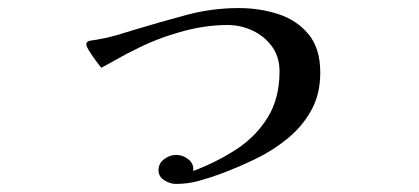

<svg xmlns="http://www.w3.org/2000/svg" viewBox="-20 -414 1040 476"><path d="M774 -234Q774 -181 752 -141Q730 -101 693.5 -71Q657 -41 613.5 -20Q570 1 527 17Q500 27 472.5 34.5Q445 42 416 42Q402 42 387.5 33Q373 24 373 8Q373 -9 387 -19.5Q401 -30 417 -30Q433 -30 447 -19Q461 -8 459 10Q517 -12 565.5 -43.5Q614 -75 643.5 -122.5Q673 -170 673 -237Q673 -273 654.5 -298.5Q636 -324 606.5 -338Q577 -352 544 -352Q487 -352 426 -334.5Q365 -317 315 -291Q294 -281 273 -269Q252 -257 231 -246Q227 -251 218 -263Q209 -275 201.5 -287Q194 -299 194 -304Q194 -312 205.5 -313.5Q217 -315 222 -316Q246 -320 270 -327Q294 -334 316 -341Q379 -360 442.5 -377Q506 -394 572 -394Q624 -394 670 -379Q716 -364 745 -329Q774 -294 774 -234Z"/></svg>

Font: Kaisei Decol Medium
Style: Regular
Weight: 500
Designer: Font-Kai, 金井和夫
Foundry: KAZUO KANAI
Version: Version 5.003